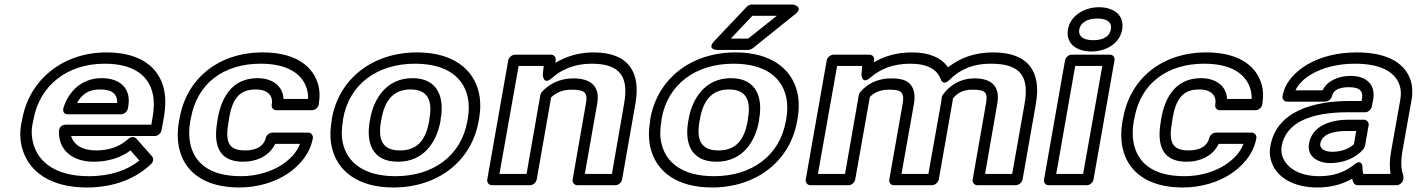

<svg xmlns="http://www.w3.org/2000/svg" viewBox="-20 -795 6272 850"><path d="M443 -513C577 -513 641 -456 657 -376C663 -347 662 -315 656 -278L650 -243H270C260 -243 242 -237 241 -215C238 -132 299 -79 396 -79C461 -79 516 -98 558 -129L597 -84C545 -43 472 -15 373 -15C228 -15 151 -76 128 -157C120 -185 118 -214 124 -246L128 -265C155 -418 279 -513 443 -513ZM295 -193H666C677 -193 692 -203 695 -218L706 -278C713 -320 714 -359 707 -394C687 -496 602 -563 452 -563C259 -563 109 -443 78 -265L74 -246C67 -207 69 -170 79 -136C108 -34 205 35 364 35C487 35 584 -6 649 -69C659 -78 661 -94 653 -103L584 -181C575 -191 559 -190 548 -180C515 -150 470 -129 405 -129C344 -129 306 -154 295 -193ZM548 -326C561 -402 513 -449 430 -449C337 -449 282 -385 261 -318C258 -308 258 -289 281 -289H516C531 -289 544 -303 546 -314ZM499 -339H321C340 -374 369 -399 422 -399C480 -399 500 -376 499 -339Z M1134 -513C1252 -513 1316 -469 1337 -406C1342 -391 1345 -374 1344 -357H1235C1233 -415 1185 -449 1120 -449C1002 -449 959 -355 944 -271L942 -257C927 -171 936 -79 1056 -79C1118 -79 1174 -106 1198 -158H1308C1293 -118 1262 -88 1227 -65C1184 -37 1120 -15 1047 -15C905 -15 839 -76 822 -161C816 -190 816 -222 822 -257L825 -271C852 -425 969 -513 1134 -513ZM775 -271 772 -257C765 -217 765 -179 772 -144C793 -38 881 35 1039 35C1122 35 1196 11 1250 -24C1301 -57 1352 -111 1365 -183C1367 -194 1359 -208 1344 -208H1186C1175 -208 1160 -199 1157 -185C1149 -152 1121 -129 1065 -129C984 -129 978 -176 992 -257L994 -271C1008 -350 1034 -399 1112 -399C1167 -399 1190 -370 1183 -332C1181 -321 1188 -307 1203 -307H1362C1373 -307 1388 -317 1391 -332C1397 -367 1396 -400 1386 -429C1358 -513 1274 -563 1143 -563C949 -563 806 -449 775 -271Z M1817 -513C1959 -513 2031 -451 2050 -367C2057 -338 2057 -305 2051 -269L2049 -259C2022 -105 1897 -15 1731 -15C1589 -15 1517 -77 1498 -161C1491 -190 1492 -223 1498 -259L1499 -269C1526 -423 1651 -513 1817 -513ZM2099 -259 2101 -269C2108 -311 2108 -349 2100 -385C2076 -490 1984 -563 1826 -563C1632 -563 1481 -449 1449 -269L1448 -259C1441 -217 1441 -179 1449 -143C1473 -38 1564 35 1722 35C1916 35 2067 -79 2099 -259ZM1931 -269C1947 -357 1923 -449 1806 -449C1690 -449 1634 -356 1619 -269L1617 -259C1601 -169 1623 -79 1742 -79C1859 -79 1914 -170 1930 -259ZM1881 -269 1880 -259C1866 -181 1832 -129 1751 -129C1669 -129 1653 -181 1667 -259L1669 -269C1682 -345 1718 -399 1797 -399C1877 -399 1895 -346 1881 -269Z M2518 -448C2458 -448 2410 -423 2379 -388C2375 -384 2373 -378 2372 -373L2311 -25H2191L2276 -503H2387L2383 -465C2383 -465 2384 -414 2424 -450C2464 -486 2522 -513 2599 -513C2731 -513 2763 -450 2743 -336L2689 -25H2569L2624 -337C2637 -411 2598 -448 2518 -448ZM2509 -398C2572 -398 2582 -383 2574 -337L2515 0C2513 11 2521 25 2536 25H2705C2716 25 2731 15 2734 0L2793 -336C2817 -470 2767 -563 2608 -563C2542 -563 2486 -545 2439 -517L2440 -530C2441 -543 2432 -553 2419 -553H2260C2249 -553 2233 -543 2230 -528L2137 0C2135 11 2143 25 2158 25H2327C2338 25 2353 15 2356 0L2420 -364C2439 -382 2467 -398 2509 -398Z M3227 -513C3369 -513 3441 -451 3460 -367C3467 -338 3467 -305 3461 -269L3459 -259C3432 -105 3307 -15 3141 -15C2999 -15 2927 -77 2908 -161C2901 -190 2902 -223 2908 -259L2909 -269C2936 -423 3061 -513 3227 -513ZM3509 -259 3511 -269C3518 -311 3518 -349 3510 -385C3486 -490 3394 -563 3236 -563C3042 -563 2891 -449 2859 -269L2858 -259C2851 -217 2851 -179 2859 -143C2883 -38 2974 35 3132 35C3326 35 3477 -79 3509 -259ZM3341 -269C3357 -357 3333 -449 3216 -449C3100 -449 3044 -356 3029 -269L3027 -259C3011 -169 3033 -79 3152 -79C3269 -79 3324 -170 3340 -259ZM3291 -269 3290 -259C3276 -181 3242 -129 3161 -129C3079 -129 3063 -181 3077 -259L3079 -269C3092 -345 3128 -399 3207 -399C3287 -399 3305 -346 3291 -269ZM3311 -725H3419L3292 -624H3215ZM3307 -775C3301 -775 3292 -771 3286 -765L3143 -614C3106 -575 3155 -574 3155 -574H3293C3298 -574 3306 -577 3312 -581L3500 -732C3541 -765 3491 -775 3491 -775Z M3925 -448C3866 -448 3819 -424 3789 -388C3785 -384 3783 -378 3782 -374L3721 -25H3601L3686 -503H3797L3794 -467C3794 -467 3793 -417 3834 -452C3874 -487 3931 -513 4009 -513C4087 -513 4128 -487 4144 -446C4144 -446 4153 -411 4184 -442C4226 -484 4281 -513 4368 -513C4503 -513 4536 -451 4516 -336L4461 -25H4341L4395 -336C4408 -408 4375 -448 4294 -448C4229 -448 4182 -415 4153 -374C4151 -370 4150 -367 4149 -363C4148 -356 4148 -352 4148 -351L4090 -25H3971L4026 -335C4035 -383 4024 -433 3969 -444C3956 -447 3941 -448 3925 -448ZM3976 -335 3917 0C3915 11 3922 25 3937 25H4106C4117 25 4133 15 4136 0L4198 -352C4199 -355 4198 -356 4198 -358C4216 -381 4240 -398 4285 -398C4346 -398 4353 -384 4345 -336L4286 0C4284 11 4292 25 4307 25H4477C4488 25 4504 15 4507 0L4566 -336C4590 -472 4538 -563 4377 -563C4294 -563 4229 -538 4177 -497C4147 -540 4093 -563 4018 -563C3951 -563 3896 -547 3849 -519L3850 -530C3851 -543 3842 -553 3829 -553H3670C3659 -553 3643 -543 3640 -528L3547 0C3545 11 3553 25 3568 25H3737C3748 25 3763 15 3766 0L3831 -366C3849 -384 3874 -398 3916 -398C3966 -398 3986 -391 3976 -335Z M4775 -25H4656L4740 -503H4860ZM4792 25C4803 25 4818 15 4821 0L4914 -528C4916 -539 4909 -553 4894 -553H4724C4713 -553 4698 -543 4695 -528L4602 0C4600 11 4607 25 4622 25ZM4820 -617C4771 -617 4753 -638 4758 -665C4763 -691 4789 -713 4837 -713C4886 -713 4903 -693 4898 -665C4893 -637 4869 -617 4820 -617ZM4811 -567C4874 -567 4937 -600 4948 -665C4959 -730 4908 -763 4845 -763C4783 -763 4719 -728 4708 -665C4697 -600 4749 -567 4811 -567Z M5311 -513C5429 -513 5493 -469 5514 -406C5519 -391 5522 -374 5521 -357H5412C5410 -415 5362 -449 5297 -449C5179 -449 5136 -355 5121 -271L5119 -257C5104 -171 5113 -79 5233 -79C5295 -79 5351 -106 5375 -158H5485C5470 -118 5439 -88 5404 -65C5361 -37 5297 -15 5224 -15C5082 -15 5016 -76 4999 -161C4993 -190 4993 -222 4999 -257L5002 -271C5029 -425 5146 -513 5311 -513ZM4952 -271 4949 -257C4942 -217 4942 -179 4949 -144C4970 -38 5058 35 5216 35C5299 35 5373 11 5427 -24C5478 -57 5529 -111 5542 -183C5544 -194 5536 -208 5521 -208H5363C5352 -208 5337 -199 5334 -185C5326 -152 5298 -129 5242 -129C5161 -129 5155 -176 5169 -257L5171 -271C5185 -350 5211 -399 5289 -399C5344 -399 5367 -370 5360 -332C5358 -321 5365 -307 5380 -307H5539C5550 -307 5565 -317 5568 -332C5574 -367 5573 -400 5563 -429C5535 -513 5451 -563 5320 -563C5126 -563 4983 -449 4952 -271Z M6139 -128C6132 -89 6131 -55 6136 -25H6015C6013 -33 6012 -41 6012 -51C6012 -51 6014 -98 5973 -65C5939 -37 5890 -15 5822 -15C5731 -15 5678 -52 5659 -98C5653 -114 5651 -130 5654 -148C5673 -255 5787 -298 5948 -298H6024C6039 -298 6051 -312 6053 -323L6059 -353C6071 -418 6032 -459 5959 -459C5909 -459 5857 -440 5835 -395H5715C5729 -425 5756 -449 5787 -467C5833 -494 5899 -513 5978 -513C6091 -513 6154 -478 6175 -421C6182 -402 6184 -379 6179 -352ZM5991 25H6163C6174 25 6189 15 6192 0L6193 -8C6194 -12 6193 -16 6192 -20C6182 -48 6181 -81 6189 -128L6229 -352C6235 -386 6233 -418 6223 -445C6194 -524 6109 -563 5987 -563C5900 -563 5824 -543 5767 -509C5720 -481 5669 -435 5658 -370C5656 -359 5663 -345 5678 -345H5847C5858 -345 5874 -355 5877 -370C5881 -391 5902 -409 5950 -409C6004 -409 6016 -390 6009 -353L6008 -348H5957C5797 -348 5631 -304 5604 -148C5599 -121 5602 -95 5611 -72C5637 -7 5709 35 5813 35C5874 35 5925 20 5966 -4C5969 9 5974 25 5991 25ZM5775 -159C5765 -101 5816 -73 5869 -73C5930 -73 5984 -97 6016 -135C6019 -139 6022 -145 6023 -149L6039 -240C6042 -255 6029 -265 6018 -265H5949C5876 -265 5789 -241 5775 -159ZM5825 -159C5831 -194 5868 -215 5940 -215H5984L5974 -157C5956 -139 5922 -123 5878 -123C5837 -123 5822 -142 5825 -159Z"/></svg>

Font: Asimov
Style: XWidOuIt
Weight: 500
Designer: Google
Version: Version 2.000980; 2014